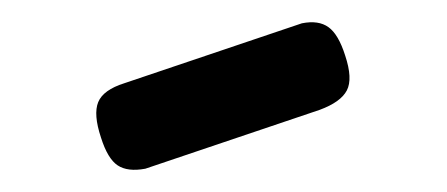

<svg xmlns="http://www.w3.org/2000/svg" viewBox="-20 -695 403 173"><path d="M111 -543Q95 -540 86 -546Q77 -552 71 -571Q64 -592 68.5 -603Q73 -614 92 -620L252 -674Q267 -677 276 -670.5Q285 -664 291 -645Q298 -624 292.5 -613.5Q287 -603 268 -596Z"/></svg>

Font: Fredoka Light
Style: Regular
Weight: 400
Version: Version 2.001